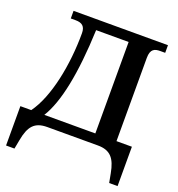

<svg xmlns="http://www.w3.org/2000/svg" viewBox="-157 -842 1074 1160"><g transform="rotate(20 379.5 -262.0)"><path d="M12 190H66L77 132C94 39 127 0 208 0H533C613 0 647 39 664 132L675 190H729V-63H630V-598C630 -657 658 -665 693 -665H724V-714H117V-665H148C190 -665 211 -648 211 -604C211 -401 168 -181 82 -63H12ZM166 -63C234 -172 274 -368 285 -651H494V-63Z"/></g></svg>

Font: Noto Serif SemiBold
Style: Regular
Weight: 600
Designer: Monotype Design Team
Foundry: Monotype Imaging Inc.
Version: Version 2.013